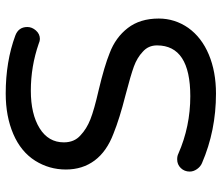

<svg xmlns="http://www.w3.org/2000/svg" viewBox="-70 -662 743 642"><g transform="rotate(-90 301.0 -340.5)"><path d="M77.1 -36.1Q65.4 -41 57.1 -52.7Q48.8 -64.5 48.8 -77.1Q48.8 -94.7 60.5 -106.9Q72.3 -119.1 89.8 -119.1Q100.6 -119.1 108.4 -115.2Q199.2 -75.2 300.8 -75.2Q470.7 -75.2 470.7 -186.5Q470.7 -215.8 449.2 -234.4Q429.7 -252.9 400.4 -263.7Q371.1 -274.4 303.7 -292Q226.6 -311.5 175.8 -332Q116.2 -354.5 85.9 -395Q55.7 -435.5 55.7 -491.2Q55.7 -546.9 85 -593.8Q115.2 -641.6 174.3 -667Q233.4 -692.4 309.6 -692.4Q417 -692.4 503.9 -660.2Q532.2 -649.4 532.2 -620.1Q532.2 -604.5 520.5 -591.3Q508.8 -578.1 492.2 -578.1Q485.4 -578.1 476.6 -582Q400.4 -608.4 319.3 -608.4Q241.2 -608.4 193.8 -579.1Q146.5 -549.8 146.5 -498Q146.5 -462.9 169.9 -442.4Q191.4 -421.9 223.6 -409.2Q255.9 -396.5 320.3 -381.8Q402.3 -362.3 445.3 -344.7Q497.1 -325.2 528.8 -284.2Q560.5 -243.2 560.5 -180.7Q560.5 -127 529.3 -82Q497.1 -37.1 439.9 -13.2Q382.8 10.7 309.6 10.7Q185.5 10.7 77.1 -36.1Z"/></g></svg>

Font: YuPearl-Regular
Style: Regular
Weight: 400
Designer: Max Yao
Foundry: Max-Everyday
Version: Version 1.011; ttfautohint (v1.8.3)